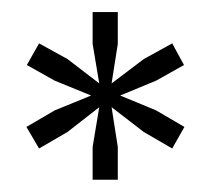

<svg xmlns="http://www.w3.org/2000/svg" viewBox="-20 -749 350 319"><path d="M133.9 -450.4V-504.9L144.9 -570.9L92.1 -529.7L44.9 -502.3L23.9 -538.1L70.9 -565.6L131.4 -590.3L70.9 -615L24.6 -641L44.9 -676.9L92.1 -650.9L144.9 -610.4L133.9 -676V-729H175.7V-676L165.4 -610.4L218.9 -650.9L266.1 -676.9L285.7 -641L239.4 -615L179.6 -590.3L239.4 -565.6L286.4 -538.1L266.1 -502.3L218.9 -529.7L165.4 -570.9L175.7 -504.9V-450.4Z"/></svg>

Font: Mona Sans ExtraLight
Style: Regular
Weight: 200
Designer: Deni Anggara
Foundry: GitHub
Version: Version 2.000